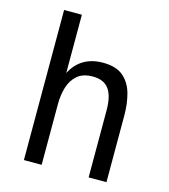

<svg xmlns="http://www.w3.org/2000/svg" viewBox="-113 -849 827 939"><g transform="rotate(15 301.0 -380.0)"><path d="M95.2 -759.8H185.1V-464.8Q234.4 -560.1 346.7 -560.1Q414.1 -560.1 450 -528.8Q485.8 -497.6 499.5 -447.3Q513.2 -397 513.2 -338.9V0H422.9V-338.9Q422.9 -412.6 397 -447.3Q371.1 -481.9 316.4 -481.9Q265.6 -481.9 237.1 -456.8Q208.5 -431.6 196.8 -392.1Q185.1 -352.5 185.1 -309.1V0H95.2Z"/></g></svg>

Font: Vazir Code Hack
Style: Code-Hack
Weight: 400
Foundry: DejaVu fonts team - Redesigned by Saber Rastikerdar
Version: Version 1.1.2